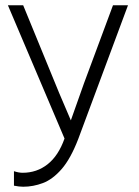

<svg xmlns="http://www.w3.org/2000/svg" viewBox="-20 -544 526 729"><path d="M68 165Q53 165 33 161V106Q51 112 66 112Q120 112 161 79.5Q202 47 225 -18L10 -524H68L205 -190L249 -87L299 -228L409 -524H466L277 -16Q248 59 214 98Q180 137 143 151Q106 165 68 165Z"/></svg>

Font: LXGW 975 Gothic SC 200W
Style: Regular
Weight: 200
Version: Version 2.01;February 25, 2021